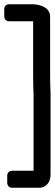

<svg xmlns="http://www.w3.org/2000/svg" viewBox="-40 -764 258 904"><path d="M111 -744H2C-8 -744 -20 -736 -20 -722V-686C-20 -676 -12 -664 2 -664H111H116V-399L117 -346C117 -336 118 -327 118 -321V40H16C6 40 -6 48 -6 62V98C-6 108 2 120 16 120H144C182 120 198 87 198 61V-321C198 -329 198 -339 197 -349L196 -399V-685C196 -734 139 -744 111 -744Z"/></svg>

Font: Reckless Catfish
Style: Fax
Weight: 400
Foundry: Cannot Into Space Fonts
Version: Version 0.2894